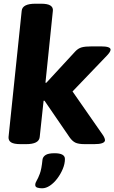

<svg xmlns="http://www.w3.org/2000/svg" viewBox="-20 -775 616 1035"><path d="M91 2Q55 2 40 -7.5Q25 -17 26 -36L97 -717Q101 -755 171 -755H201Q237 -755 252 -745Q267 -735 265 -717L225 -329H230L386 -498Q401 -514 419.5 -519.5Q438 -525 476 -525H524Q578 -525 576 -506Q575 -495 557 -476L371 -282L536 -45Q546 -29 546 -18Q543 2 488 2H438Q402 2 385.5 -6.5Q369 -15 355 -35L220 -232H215L194 -36Q190 2 121 2ZM207 240Q193 240 181.5 236.5Q170 233 170 222Q170 211 177.5 199Q185 187 194.5 162Q204 137 209 86Q211 70 226 60.5Q241 51 274 51Q330 51 330 82Q330 108 318.5 135.5Q307 163 289 187Q271 211 249.5 225.5Q228 240 207 240Z"/></svg>

Font: Asap Semi Expanded Semi Expanded ExtraBold
Style: Italic
Weight: 800
Width: 6
Italic angle: -6°
Designer: Pablo Cosgaya
Foundry: Omnibus-Type
Version: Version 3.001; ttfautohint (v1.8.4.7-5d5b)